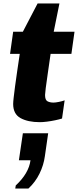

<svg xmlns="http://www.w3.org/2000/svg" viewBox="-20 -694 450 1108"><path d="M210 11Q141 11 98.5 -12.5Q56 -36 56 -94Q56 -106 59 -132Q62 -158 67 -196.5Q72 -235 79 -282Q86 -329 94 -383H38L56 -511H112L197 -674H323L290 -511H410L392 -383H272Q263 -319 255.5 -268.5Q248 -218 244 -186Q240 -154 240 -146Q240 -117 254 -109.5Q268 -102 289 -102Q300 -102 320 -106Q340 -110 353 -115L338 -10Q322 -5 298.5 0Q275 5 251 8Q227 11 210 11ZM68 394 71 376Q108 342 129.5 305.5Q151 269 156 231H89L112 75H258L239 207Q232 259 208 308Q184 357 144 394Z"/></svg>

Font: Chivo Medium ExtraBold
Style: Italic
Weight: 800
Italic angle: -8.05°
Version: Version 2.002